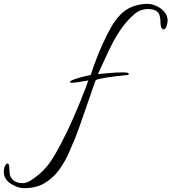

<svg xmlns="http://www.w3.org/2000/svg" viewBox="-344 -600 893 1000"><path d="M-217 380Q-239 380 -259.5 371.5Q-280 363 -295 352Q-324 329 -324 295Q-324 275 -316.5 261.5Q-309 248 -302 253Q-297 255 -296 266.5Q-295 278 -294.5 291Q-294 304 -292 312Q-284 335 -266 344.5Q-248 354 -228 354Q-206 354 -184 340Q-162 326 -137 305Q-116 287 -96 262Q-76 237 -53 197Q-30 157 0 96Q19 57 38 14Q57 -29 73.5 -69.5Q90 -110 101 -139.5Q112 -169 116 -181Q53 -169 30 -169Q20 -169 20 -172Q20 -186 129 -210Q140 -245 156 -287.5Q172 -330 191.5 -373Q211 -416 232 -453.5Q253 -491 275 -515Q308 -552 347 -566Q386 -580 423 -580Q446 -580 470.5 -569Q495 -558 512 -538.5Q529 -519 529 -493Q529 -489 528 -482Q527 -475 524 -465Q518 -447 508 -447Q502 -447 497 -455.5Q492 -464 492 -480Q492 -524 476 -538.5Q460 -553 426 -553Q410 -553 392.5 -547.5Q375 -542 358 -528Q314 -491 281 -441Q248 -391 221 -333Q194 -275 166 -214Q197 -217 229.5 -220Q262 -223 297 -223Q336 -223 324 -210Q183 -196 155 -183Q151 -175 141.5 -147Q132 -119 119 -81.5Q106 -44 92.5 -5Q79 34 67.5 66Q56 98 50 113Q35 150 15 195.5Q-5 241 -35 283Q-65 325 -109.5 352.5Q-154 380 -217 380Z"/></svg>

Font: Corinthia
Style: Bold
Weight: 700
Designer: Robert E. Leuschke
Foundry: Robert E. Leuschke
Version: Version 1.013; ttfautohint (v1.8.3)